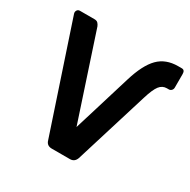

<svg xmlns="http://www.w3.org/2000/svg" viewBox="-158 -856 997 1007"><g transform="rotate(30 340.5 -353.0)"><path d="M282 0Q252 0 244 -28L30 -670Q26 -681 31.5 -690.5Q37 -700 49 -700H137Q151 -700 158 -692.5Q165 -685 169 -675L338 -163L445 -513Q476 -615 521 -660.5Q566 -706 640 -706H662Q681 -706 681 -682V-600Q681 -590 674.5 -583Q668 -576 659 -576H647Q620 -576 602.5 -553.5Q585 -531 567 -472L430 -28Q420 0 392 0Z"/></g></svg>

Font: Fz Rubik Med
Style: Regular
Weight: 500
Designer: Hubert and Fischer
Foundry: Hubert and Fischer
Version: Vit hóa bi FontZin.com